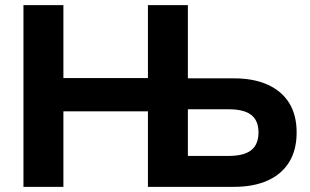

<svg xmlns="http://www.w3.org/2000/svg" viewBox="-20 -725 1203 745"><path d="M71 0V-705H226V-422H554V-705H709V-421H888Q964 -421 1018.5 -396.5Q1073 -372 1102 -325.5Q1131 -279 1131 -211Q1131 -143 1102 -96Q1073 -49 1018.5 -24.5Q964 0 888 0H554V-293H226V0ZM709 -120H867Q927 -120 955 -142.5Q983 -165 983 -211Q983 -257 955 -279Q927 -301 867 -301H709Z"/></svg>

Font: Nunito Sans 12pt ExtraBold
Style: Regular
Weight: 800
Designer: Vernon Adams
Foundry: Vernon Adams
Version: Version 3.101;gftools[0.9.27]